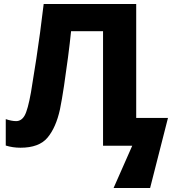

<svg xmlns="http://www.w3.org/2000/svg" viewBox="-20 -734 881 967"><path d="M666 -140V-714H200Q182 -562 163 -438.5Q144 -315 136 -269Q120 -180 104 -152Q88 -124 61 -124Q39 -124 9 -134V-1Q44 10 83 10Q177 10 219.5 -41Q262 -92 282 -183Q292 -232 302.5 -302Q313 -372 322.5 -445Q332 -518 338 -577H499V0H646L552 213H736L826 -140Z"/></svg>

Font: Noto Sans UI Extra
Style: Regular
Weight: 800
Designer: Monotype Design Team
Foundry: Monotype Imaging Inc.
Version: Version 1.901